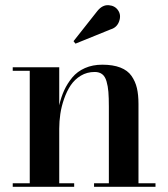

<svg xmlns="http://www.w3.org/2000/svg" viewBox="-20 -719 647 739"><path d="M406 -606 270.5 -551 263 -560.5 355 -677Q374.5 -701 398.8 -699Q423 -697 435 -678.5Q447 -660.5 438.5 -636.8Q430 -613 406 -606ZM29 -13.5H94.5V-446.5H29V-460H208V-313.5Q215 -345 227 -371.2Q239 -397.5 258.2 -420.8Q277.5 -444 307 -457Q336.5 -470 373.5 -470Q415 -470 443.2 -459Q471.5 -448 486.2 -426.8Q501 -405.5 507 -379.8Q513 -354 513 -319V-13.5H578.5V0H342V-13.5H399V-308Q399 -343 397.2 -365Q395.5 -387 390 -406Q384.5 -425 373.2 -433.5Q362 -442 344.5 -442Q315 -442 291.2 -427.8Q267.5 -413.5 252.2 -390.8Q237 -368 226.8 -338.8Q216.5 -309.5 212.2 -280.5Q208 -251.5 208 -223.5V-13.5H265.5V0H29Z"/></svg>

Font: Bodoni* 16pt Medium
Style: Regular
Weight: 500
Version: Version 2.3